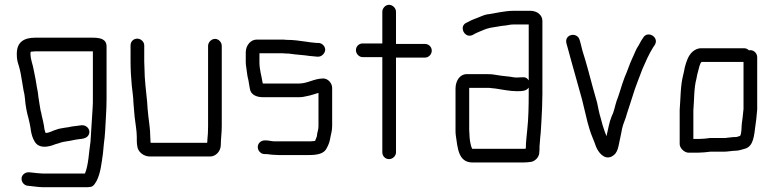

<svg xmlns="http://www.w3.org/2000/svg" viewBox="-20 -643 3225 800"><path d="M365 -486H127C80 -486 50 -468 50 -419C50 -397 52 -389 58 -370C64 -351 69 -324 72 -303L78 -267C81 -256 83 -244 84 -232C86 -203 92 -173 99 -149L104 -127C105 -120 106 -115 107 -111L109 -97C112 -81 116 -67 124 -54C139 -27 170 -28 200 -38C213 -44 221 -44 233 -49C245 -53 261 -54 275 -57L289 -60C312 -65 334 -62 346 -76C363 -97 344 -124 319 -121C307 -119 292 -118 280 -116L265 -113L251 -111C240 -109 224 -107 215 -103C202 -100 186 -89 170 -89C168 -93 166 -102 165 -106L163 -120C162 -125 161 -132 159 -140L154 -161C153 -169 151 -176 149 -183C146 -198 143 -222 140 -239C139 -252 137 -265 134 -278L128 -314C126 -326 123 -337 121 -349C117 -375 107 -394 107 -419C107 -422 107 -424 108 -427C110 -428 112 -428 115 -428C120 -429 124 -429 127 -429H367V-230C367 -219 367 -207 366 -194C363 -151 360 -94 357 -52C350 -7 349 44 334 80H157C148 80 120 77 113 76L103 75C87 73 72 84 70 98C68 115 80 129 95 131L105 132C115 133 145 137 157 137H346C349 137 351 136 354 136C366 136 374 126 378 118C380 114 381 114 383 110C399 78 403 39 409 -4L413 -46C415 -60 417 -77 418 -96C420 -143 424 -183 424 -230V-449C424 -481 397 -486 365 -486Z M524 -454V-386C524 -354 526 -319 529 -287C531 -268 536 -234 536 -215C538 -196 539 -174 541 -156C544 -127 550 -99 550 -72V-56C550 -47 551 -40 552 -34C554 -11 578 9 604 9H856C880 9 900 -14 900 -39C900 -63 904 -89 904 -117V-452C904 -467 891 -481 876 -481C861 -481 847 -467 847 -452V-117C847 -98 846 -76 844 -60C844 -55 844 -51 843 -48H608C607 -50 607 -53 607 -56C607 -63 606 -70 606 -76C606 -106 601 -130 598 -160L595 -190C594 -200 594 -210 593 -219C589 -263 582 -312 582 -358C582 -367 581 -377 581 -386V-454C581 -469 567 -482 552 -482C536 -482 524 -470 524 -454Z M1307 -464H1300C1292 -464 1278 -467 1271 -467C1267 -468 1263 -468 1258 -469C1229 -473 1204 -477 1173 -477C1166 -478 1160 -478 1153 -478H1049C1024 -478 1004 -453 1004 -425V-383C1004 -376 1005 -370 1006 -363C1009 -343 1010 -327 1015 -309L1018 -291C1019 -284 1020 -279 1021 -274C1024 -249 1048 -238 1075 -238H1226C1239 -238 1248 -240 1261 -243C1273 -245 1294 -252 1307 -256V-118C1307 -106 1304 -96 1302 -88L1300 -74C1298 -68 1295 -63 1293 -56C1289 -55 1286 -55 1283 -55C1278 -54 1272 -54 1267 -54H1124C1113 -54 1099 -58 1089 -58H1083C1067 -58 1054 -46 1054 -30C1054 -15 1067 -1 1082 -1H1088C1098 -1 1109 2 1120 2C1127 2 1134 3 1141 3H1267C1302 3 1331 -2 1342 -27C1347 -36 1353 -50 1355 -62C1358 -81 1364 -96 1364 -118V-277C1364 -296 1347 -316 1327 -316C1289 -316 1262 -295 1226 -295H1075V-296C1075 -297 1075 -298 1074 -299C1070 -326 1061 -353 1061 -383V-421H1151C1158 -421 1165 -421 1172 -420C1178 -420 1184 -420 1189 -419C1215 -415 1243 -414 1269 -410C1277 -410 1293 -407 1300 -407H1307C1321 -407 1335 -422 1335 -436C1335 -451 1321 -464 1307 -464Z M1573 -594V-462H1491C1476 -462 1463 -450 1463 -434C1463 -419 1476 -405 1491 -405H1573V-8C1573 7 1585 20 1601 20C1616 20 1630 7 1630 -8V-403H1750C1766 -403 1779 -416 1779 -432C1779 -448 1766 -460 1750 -460H1630V-594C1630 -609 1616 -623 1601 -623C1586 -623 1573 -609 1573 -594Z M2183 -278V-253C2183 -204 2182 -148 2177 -104C2175 -79 2171 -53 2171 -27V-24C2167 -23 2163 -23 2159 -23H1949C1948 -23 1948 -23 1947 -24C1940 -38 1936 -66 1936 -84C1936 -89 1935 -95 1935 -101V-277H2010C2015 -277 2021 -277 2026 -276L2045 -274C2074 -270 2103 -263 2134 -263C2157 -263 2173 -264 2183 -278ZM2134 -320C2129 -320 2125 -320 2120 -321C2100 -325 2073 -326 2052 -330L2033 -333C2025 -334 2017 -334 2010 -334H1924C1896 -334 1878 -306 1878 -274V-101C1878 -94 1878 -87 1879 -80C1887 -27 1889 34 1949 34H2159C2174 34 2181 33 2195 31C2211 27 2227 11 2227 -8C2228 -15 2228 -21 2228 -27C2228 -32 2228 -38 2229 -45L2231 -71C2234 -95 2234 -110 2236 -140C2238 -173 2240 -217 2240 -252V-556C2240 -581 2217 -598 2190 -598H2120C2099 -598 2081 -595 2062 -592C2043 -589 2028 -585 2009 -583C1994 -580 1979 -572 1965 -567C1948 -561 1936 -555 1921 -547C1898 -534 1908 -501 1930 -495C1947 -491 1956 -503 1968 -507C1985 -514 2003 -523 2022 -527L2070 -535L2088 -537C2099 -539 2109 -541 2120 -541H2183V-308C2171 -327 2157 -320 2134 -320Z M2340 -463C2346 -440 2354 -414 2360 -390C2374 -340 2391 -279 2405 -229C2413 -199 2420 -164 2428 -134L2436 -106C2443 -81 2456 -55 2463 -33C2472 -10 2497 25 2529 9C2556 -5 2556 -33 2564 -67C2567 -79 2569 -92 2572 -107C2577 -130 2587 -147 2592 -169C2599 -191 2609 -220 2616 -243C2628 -283 2643 -318 2657 -356C2671 -388 2683 -416 2701 -445L2709 -457C2727 -489 2678 -517 2660 -486L2652 -474C2647 -465 2644 -459 2641 -454C2630 -439 2623 -417 2614 -399C2603 -376 2594 -346 2583 -322L2573 -294C2566 -273 2558 -244 2549 -222C2541 -197 2539 -178 2528 -157C2519 -135 2514 -106 2508 -80C2508 -79 2508 -77 2507 -76C2505 -81 2503 -87 2500 -94L2491 -121L2483 -151C2477 -168 2472 -197 2468 -215C2463 -234 2455 -260 2450 -279C2438 -325 2421 -388 2407 -431L2402 -451C2401 -458 2397 -469 2395 -477C2385 -511 2331 -501 2340 -463Z M2891 -64H2869V-183C2873 -229 2871 -276 2882 -316C2884 -327 2886 -338 2889 -347C2892 -359 2896 -378 2903 -385H3078V-189C3076 -170 3076 -168 3074 -151L3071 -129C3069 -113 3071 -91 3064 -77L3052 -73C3049 -72 3046 -72 3044 -72C3039 -72 3034 -72 3028 -71L3010 -69C3005 -68 3001 -68 2997 -68H2939C2925 -66 2906 -64 2891 -64ZM2846 -7H2891C2905 -7 2926 -9 2940 -11H2997C3013 -11 3031 -15 3046 -15C3059 -15 3073 -21 3083 -23C3121 -33 3122 -80 3128 -123L3131 -145C3133 -162 3133 -167 3135 -187V-405C3135 -420 3122 -434 3107 -434C3105 -434 3103 -434 3101 -433C3095 -439 3088 -442 3080 -442H2900C2889 -442 2877 -437 2866 -428C2848 -412 2840 -388 2833 -361C2831 -350 2829 -339 2826 -328C2815 -285 2816 -234 2812 -185V-43C2812 -26 2830 -9 2846 -7Z"/></svg>

Font: Electronic
Style: Regular
Weight: 400
Version: Version 1.011